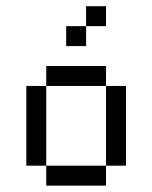

<svg xmlns="http://www.w3.org/2000/svg" viewBox="-20 -582 478 602"><path d="M250 -562.5V-500H312.5V-562.5ZM250 -500H187.5V-437.5H250ZM125 -375V-312.5H312.5V-375ZM312.5 -312.5V-62.5H375V-312.5ZM312.5 -62.5H125V0H312.5ZM125 -62.5V-312.5H62.5V-62.5Z"/></svg>

Font: Medodica
Style: Regular
Weight: 400
Version: Version 001.000